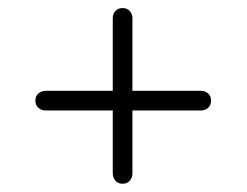

<svg xmlns="http://www.w3.org/2000/svg" viewBox="-20 -584 596 464"><path d="M65.5 -341Q65.5 -352 73 -358.2Q80.5 -364.5 91 -364.5H466Q475.5 -364.5 482.8 -358.2Q490 -352 490 -341Q490 -329.5 482.8 -323.2Q475.5 -317 466 -317H90.5Q80.5 -317 73 -323.2Q65.5 -329.5 65.5 -341ZM276 -140Q265 -140 258.8 -147.5Q252.5 -155 252.5 -165.5V-540.5Q252.5 -550 258.8 -557.2Q265 -564.5 276 -564.5Q287.5 -564.5 293.8 -557.2Q300 -550 300 -540.5V-165Q300 -155 293.8 -147.5Q287.5 -140 276 -140Z"/></svg>

Font: Fraunces
Style: Regular
Weight: 400
Version: Version 1.000;[b76b70a41]